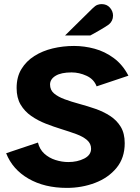

<svg xmlns="http://www.w3.org/2000/svg" viewBox="-20 -904 682 936"><path d="M306 12Q197 12 119 -33Q41 -78 10 -157L165 -209Q173 -176 196 -155Q219 -134 250.5 -124Q282 -114 313 -114Q357 -114 390.5 -131Q424 -148 424 -179Q424 -204 404.5 -221Q385 -238 352.5 -250Q320 -262 281 -274Q242 -286 203.5 -301Q165 -316 132.5 -338.5Q100 -361 80.5 -394Q61 -427 61 -475Q61 -529 84.5 -567.5Q108 -606 147.5 -631Q187 -656 237 -668Q287 -680 341 -680Q391 -680 441 -666.5Q491 -653 534.5 -621Q578 -589 606 -535L451 -483Q438 -518 402 -534.5Q366 -551 329 -551Q278 -551 251 -534.5Q224 -518 224 -492Q224 -465 243.5 -448.5Q263 -432 295.5 -420Q328 -408 367 -397.5Q406 -387 445 -373.5Q484 -360 516.5 -339Q549 -318 568.5 -286Q588 -254 588 -206Q588 -134 548 -85.5Q508 -37 443.5 -12.5Q379 12 306 12ZM297 -731Q333 -766 367.5 -800.5Q402 -835 431 -863Q445 -877 455.5 -880.5Q466 -884 475 -884Q501 -884 516 -866.5Q531 -849 531 -828Q531 -802 511 -785Q506 -781 491.5 -772Q477 -763 460.5 -753.5Q444 -744 432 -737.5Q420 -731 420 -731Z"/></svg>

Font: Atkinson Hyperlegible
Style: Bold Italic
Weight: 700
Italic angle: -12°
Designer: Elliott Scott, Megan Eiswerth, Linus Boman, Theodore Petrosky
Foundry: Braille Institute
Version: Version 1.006; ttfautohint (v1.8.3)